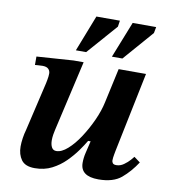

<svg xmlns="http://www.w3.org/2000/svg" viewBox="-79 -749 744 829"><g transform="rotate(10 293.5 -334.5)"><path d="M128 11Q86 11 69 -12.5Q52 -36 52 -71Q52 -88 55 -108Q58 -128 63 -145L113 -359Q113 -359 116 -374.5Q119 -390 119 -402Q119 -414 111 -422Q103 -430 85 -430Q73 -430 64.5 -429Q56 -428 52 -428V-465L213 -476H257L186 -166Q184 -159 182 -145.5Q180 -132 180 -121Q180 -102 186.5 -90Q193 -78 207 -78Q230 -78 256.5 -101.5Q283 -125 307.5 -162.5Q332 -200 351 -242Q370 -284 378 -322L411 -473H531L459 -123Q459 -123 456 -107Q453 -91 453 -80Q453 -74 457 -68.5Q461 -63 473 -63Q490 -63 505.5 -74Q521 -85 531.5 -97Q542 -109 544 -112L571 -92Q543 -49 507.5 -19Q472 11 407 11Q328 11 328 -48Q328 -70 333.5 -92.5Q339 -115 346 -145H335Q324 -126 305.5 -100Q287 -74 261.5 -48.5Q236 -23 203 -6Q170 11 128 11ZM260 -521H215L277 -680H380L376 -653ZM419 -521H373L436 -680H539L534 -653Z"/></g></svg>

Font: STIX Two Text SemiBold
Style: Italic
Weight: 600
Italic angle: -12°
Designer: Ross Mills, John Hudson & Paul Hanslow, Tiro Typeworks Ltd; with prior portions MicroPress Inc. and Coen Hoffman, Elsevi
Foundry: Tiro Typeworks Ltd
Version: Version 2.13 b171